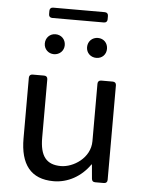

<svg xmlns="http://www.w3.org/2000/svg" viewBox="-55 -816 649 871"><g transform="rotate(5 269.5 -380.0)"><path d="M386.7 -772.5H151.4C141.6 -772.5 135.7 -766.6 135.7 -756.8V-741.2C135.7 -731.4 141.6 -725.6 151.4 -725.6H386.7C396.5 -725.6 402.3 -731.4 402.3 -741.2V-756.8C402.3 -766.6 396.5 -772.5 386.7 -772.5ZM172.9 -562.5C199.2 -562.5 218.8 -582 218.8 -607.4C218.8 -633.8 199.2 -653.3 172.9 -653.3C147.5 -653.3 127.9 -633.8 127.9 -607.4C127.9 -582 147.5 -562.5 172.9 -562.5ZM366.2 -653.3C339.8 -653.3 320.3 -633.8 320.3 -607.4C320.3 -582 339.8 -562.5 366.2 -562.5C392.6 -562.5 411.1 -582 411.1 -607.4C411.1 -633.8 392.6 -653.3 366.2 -653.3ZM381.8 -446.3V-184.6C381.8 -107.4 304.7 -59.6 249 -59.6C182.6 -59.6 153.3 -96.7 153.3 -180.7V-446.3C153.3 -456.1 147.5 -461.9 137.7 -461.9H85C75.2 -461.9 69.3 -456.1 69.3 -446.3V-169.9C69.3 -52.7 117.2 11.7 221.7 11.7C286.1 11.7 346.7 -21.5 386.7 -79.1H388.7L394.5 -14.6C395.5 -4.9 400.4 0 410.2 0H450.2C460 0 465.8 -5.9 465.8 -15.6V-446.3C465.8 -456.1 460 -461.9 450.2 -461.9H397.5C387.7 -461.9 381.8 -456.1 381.8 -446.3Z"/></g></svg>

Font: Ed Sans Neue
Style: Regular
Weight: 400
Designer: Stephen Hutchings
Version: Version 1.004;PS 001.004;hotconv 1.0.88;makeotf.lib2.5.64775